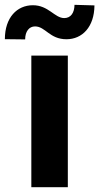

<svg xmlns="http://www.w3.org/2000/svg" viewBox="-61 -776 411 796"><path d="M68.9 0H220.2V-545.5H68.9ZM-40.8 -613.6 43.3 -612.6C43.3 -645.6 59.7 -666.5 84.2 -666.5C127.5 -666.5 144.5 -612.9 215.2 -613.3C279.5 -613.6 329.9 -663.7 330.6 -753.6L247.9 -756C247.5 -723.4 233 -701.3 205.6 -701C165.1 -701 140.3 -754.6 74.6 -754.3C9.9 -753.9 -40.8 -703.8 -40.8 -613.6Z"/></svg>

Font: Margiela Sans
Style: Bold
Weight: 700
Designer: Stefan Endress, Andreas Faust
Version: Version 1.100;FEAKit 1.0